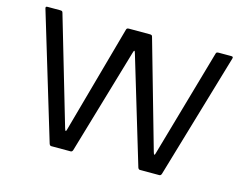

<svg xmlns="http://www.w3.org/2000/svg" viewBox="-97 -853 1279 1006"><g transform="rotate(15 543.0 -350.0)"><path d="M36 -689 241 -10C243 -4 247 0 252 0H358C363 0 367 -4 369 -10L537 -582C542 -600 545 -600 550 -582L722 -10C724 -4 728 0 733 0H839C844 0 848 -4 850 -10L1050 -689C1052 -697 1050 -700 1041 -700H974C963 -700 960 -698 958 -690L792 -110C788 -92 784 -92 779 -110L614 -690C612 -698 609 -700 598 -700H488C477 -700 474 -698 472 -690L311 -110C307 -92 303 -92 298 -110L128 -690C126 -698 123 -700 112 -700H45C36 -700 34 -697 36 -689Z"/></g></svg>

Font: Aldone Medium
Style: Regular
Weight: 500
Designer: Pietro Gregorini
Version: Version 1.500;FEAKit 1.0